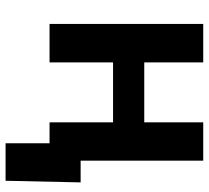

<svg xmlns="http://www.w3.org/2000/svg" viewBox="-50 -536 742 682"><g transform="rotate(90 321.0 -195.0)"><path d="M451.7 -336.4V-225.6H164.1V-336.4ZM201.7 -545.9V0H64.9V-545.9ZM550.8 -545.9V0H414.6V-545.9ZM488.8 156.2V0H447.8V-110.4H627.9L622.1 156.2Z"/></g></svg>

Font: Inter Cardless
Style: Bold
Weight: 700
Designer: Rasmus Andersson
Foundry: rsms
Version: Version 4.001;git-9221beed3